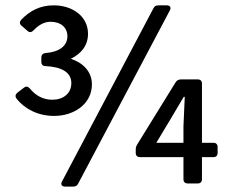

<svg xmlns="http://www.w3.org/2000/svg" viewBox="-20 -687 870 719"><path d="M324.2 -371.1C324.2 -420.9 288.1 -453.1 245.1 -466.8C283.2 -485.4 309.6 -515.6 309.6 -560.5C309.6 -627 250 -667 181.6 -667C130.9 -667 92.8 -647.5 59.6 -613.3C52.7 -605.5 52.7 -597.7 60.5 -590.8L83 -571.3C90.8 -564.5 97.7 -565.4 105.5 -573.2C124 -592.8 145.5 -605.5 168.9 -605.5C208 -605.5 232.4 -584 232.4 -550.8C232.4 -515.6 202.1 -492.2 150.4 -488.3C140.6 -487.3 134.8 -481.4 134.8 -471.7V-455.1C134.8 -445.3 140.6 -439.5 150.4 -439.5C212.9 -436.5 247.1 -415 247.1 -376C247.1 -335.9 215.8 -313.5 175.8 -313.5C142.6 -313.5 114.3 -328.1 91.8 -355.5C85 -363.3 78.1 -365.2 69.3 -358.4L44.9 -339.8C37.1 -333 36.1 -325.2 42 -317.4C73.2 -278.3 123 -252.9 182.6 -252.9C258.8 -252.9 324.2 -298.8 324.2 -371.1ZM554.7 -656.2 211.9 -6.8C206.1 3.9 211.9 11.7 223.6 11.7H253.9C262.7 11.7 268.6 8.8 272.5 1L616.2 -648.4C622.1 -659.2 616.2 -667 604.5 -667H573.2C564.5 -667 558.6 -664.1 554.7 -656.2ZM779.3 -152.3H736.3V-374C736.3 -383.8 730.5 -389.6 720.7 -389.6H657.2C649.4 -389.6 641.6 -385.7 637.7 -378.9L494.1 -146.5C490.2 -140.6 488.3 -133.8 488.3 -127V-114.3C488.3 -104.5 494.1 -98.6 503.9 -98.6H667V-15.6C667 -5.9 672.9 0 682.6 0H720.7C730.5 0 736.3 -5.9 736.3 -15.6V-98.6H779.3C789.1 -98.6 794.9 -104.5 794.9 -114.3V-136.7C794.9 -146.5 789.1 -152.3 779.3 -152.3ZM565.4 -152.3 621.1 -245.1 668 -324.2H671.9L667 -213.9V-152.3Z"/></svg>

Font: Ed Sans Neue Medium
Style: Regular
Weight: 500
Designer: Stephen Hutchings
Version: Version 1.004;PS 001.004;hotconv 1.0.88;makeotf.lib2.5.64775